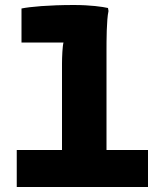

<svg xmlns="http://www.w3.org/2000/svg" viewBox="-20 -748 656 768"><path d="M406 -148V-544C406 -584 406 -668 414 -704L412 -716C390 -721 342 -728 275 -728C176 -728 99 -721 66 -714V-578H234C230 -565 228 -519 228 -494V-148H47V0H572V-148Z"/></svg>

Font: Kufam Arabic Latin Roman Bold
Style: Regular
Weight: 700
Designer: Wael Morcos & Artur Schmal
Version: Version 1.200;PS 001.200;hotconv 1.0.88;makeotf.lib2.5.64775